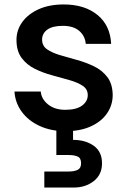

<svg xmlns="http://www.w3.org/2000/svg" viewBox="-20 -580 574 862"><path d="M275 9Q209 9 158 -14.5Q107 -38 77.5 -78.5Q48 -119 45 -169H163Q166 -135 196 -111Q226 -87 273 -87Q323 -87 348.5 -106Q374 -125 374 -153Q374 -180 351 -195Q328 -210 291.5 -220.5Q255 -231 214 -242Q173 -253 136.5 -271Q100 -289 77 -320Q54 -351 54 -401Q54 -445 80 -481Q106 -517 153.5 -538.5Q201 -560 266 -560Q360 -560 417.5 -513Q475 -466 479 -383H365Q362 -419 335.5 -441.5Q309 -464 262 -464Q216 -464 192.5 -447Q169 -430 169 -402Q169 -374 191.5 -358.5Q214 -343 249.5 -332.5Q285 -322 325 -311Q365 -300 401.5 -282.5Q438 -265 461.5 -234.5Q485 -204 486 -154Q486 -108 460.5 -71Q435 -34 387.5 -12.5Q340 9 275 9ZM308 48Q364 48 401 74.5Q438 101 438 153Q438 204 401 233Q364 262 311 262H179V190H288Q314 190 329 182.5Q344 175 344 153Q344 130 329 123Q314 116 288 116H233V-7H308Z"/></svg>

Font: Poppins Medium
Style: Regular
Weight: 500
Designer: Ninad Kale (Devanagari), Jonny Pinhorn (Latin)
Version: Version 5.002